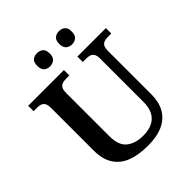

<svg xmlns="http://www.w3.org/2000/svg" viewBox="-247 -1066 1230 1230"><g transform="rotate(-45 368.0 -451.5)"><path d="M378 10Q294 10 234 -13Q174 -36 142 -86Q110 -136 110 -217V-602Q110 -630 101 -643.5Q92 -657 78 -661Q64 -665 47 -665H16V-714H340V-665H309Q292 -665 277.5 -660.5Q263 -656 254.5 -642Q246 -628 246 -598V-210Q246 -125 289 -91Q332 -57 402 -57Q452 -57 486.5 -74Q521 -91 538.5 -125Q556 -159 556 -207V-602Q556 -630 547 -643.5Q538 -657 524 -661Q510 -665 493 -665H462V-714H720V-665H688Q672 -665 657 -660.5Q642 -656 634 -642Q626 -628 626 -598V-205Q626 -139 599 -90.5Q572 -42 517 -16Q462 10 378 10ZM494 -793Q471 -793 454 -806.5Q437 -820 437 -853Q437 -887 454 -900Q471 -913 494 -913Q516 -913 533 -900Q550 -887 550 -853Q550 -820 533 -806.5Q516 -793 494 -793ZM294 -793Q271 -793 254.5 -806.5Q238 -820 238 -853Q238 -887 254.5 -900Q271 -913 294 -913Q316 -913 333.5 -900Q351 -887 351 -853Q351 -820 333.5 -806.5Q316 -793 294 -793Z"/></g></svg>

Font: Noto Serif Armenian SemiBold
Style: Regular
Weight: 600
Version: Version 2.007